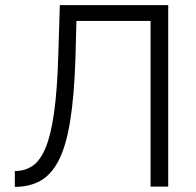

<svg xmlns="http://www.w3.org/2000/svg" viewBox="-20 -730 767 751"><path d="M569 0V-648H279L275 -498Q270 -351 254 -254Q238 -157 209 -101.5Q180 -46 137.5 -22.5Q95 1 38 1V-61Q77 -61 107 -81Q137 -101 158 -151Q179 -201 191.5 -289.5Q204 -378 208 -514L214 -710H638V0Z"/></svg>

Font: Raleway
Style: Regular
Weight: 400
Designer: Matt McInerney, Pablo Impallari, Rodrigo Fuenzalida
Foundry: Matt McInerney, Pablo Impallari, Rodrigo Fuenzalida
Version: Version 4.101;RELEASE